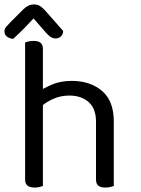

<svg xmlns="http://www.w3.org/2000/svg" viewBox="-57 -839 634 864"><path d="M455 -199H375V-291Q375 -351 341.5 -380Q308 -409 255 -409Q216 -409 182.5 -394Q149 -379 126 -358L111 -423Q135 -440 174.5 -457.5Q214 -475 266 -475Q349 -475 402 -430Q455 -385 455 -293ZM56 -264H136V-2Q131 0 121 2.5Q111 5 99 5Q78 5 67 -3.5Q56 -12 56 -31ZM375 -263 455 -262V-2Q450 0 439.5 2.5Q429 5 418 5Q396 5 385.5 -3.5Q375 -12 375 -31ZM136 -225H56V-648Q61 -650 71.5 -652.5Q82 -655 94 -655Q115 -655 125.5 -646.5Q136 -638 136 -619ZM94 -756Q78 -739 54.5 -714.5Q31 -690 2 -664Q-15 -666 -26 -674.5Q-37 -683 -37 -697Q-37 -709 -29.5 -718Q-22 -727 -11 -738L48 -797Q70 -819 95 -819Q111 -819 122 -812.5Q133 -806 145 -793L227 -700Q227 -685 217.5 -675.5Q208 -666 193 -666Q182 -666 172 -672Q162 -678 148 -694Z"/></svg>

Font: Baloo Bhaina 2
Style: Regular
Weight: 400
Designer: Yesha Goshar, Manish Minz, Shuchita Grover and Ek Type
Foundry: Ek Type
Version: Version 1.700